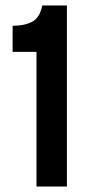

<svg xmlns="http://www.w3.org/2000/svg" viewBox="-20 -680 337 700"><path d="M113 0V-491H26V-586Q69 -586 97 -600.5Q125 -615 134 -660H224V0Z"/></svg>

Font: Bricolage Grotesque SemiCondensed Medium
Style: Regular
Weight: 500
Width: 4
Designer: Mathieu Triay
Foundry: Atelier Triay
Version: Version 1.001;gftools[0.9.33.dev8+g029e19f]